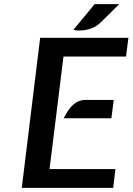

<svg xmlns="http://www.w3.org/2000/svg" viewBox="-20 -910 642 930"><path d="M85.5 0 174.5 -727H602L590.5 -636H287.5L220 -91H539L528.5 0ZM288.5 -337Q298 -357.5 312.5 -378.2Q327 -399 347.2 -412.5Q367.5 -426 394.5 -426H531L519.5 -337ZM335.5 -765.5 438.5 -890H557.5L468.5 -802Q448.5 -782.5 423.8 -773.2Q399 -764 375.5 -762.5Q352 -761 335.5 -765.5Z"/></svg>

Font: Expletus Sans SemiBold
Style: Italic
Weight: 600
Italic angle: -7°
Version: Version 7.500